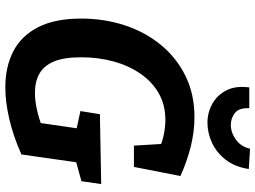

<svg xmlns="http://www.w3.org/2000/svg" viewBox="-142 -828 982 739"><g transform="rotate(90 349.5 -459.0)"><path d="M317 12Q237 12 177.5 -19Q118 -50 85 -114.5Q52 -179 52 -280Q52 -369 78 -448Q104 -527 154 -587.5Q204 -648 274 -682Q344 -716 431 -716Q487 -716 543.5 -702Q600 -688 658 -662L623 -483H541L534 -599L556 -579Q525 -593 496 -598.5Q467 -604 442 -604Q385 -604 340.5 -579Q296 -554 264.5 -508.5Q233 -463 217 -404.5Q201 -346 201 -279Q201 -214 217 -175.5Q233 -137 263.5 -119.5Q294 -102 337 -102Q367 -102 399.5 -109Q432 -116 469 -129L450 -96L477 -282L496 -258L408 -277L420 -352L689 -357L678 -281L591 -257L608 -282L575 -50Q503 -18 437.5 -3Q372 12 317 12ZM453 -766Q413 -766 379.5 -785Q346 -804 328 -839.5Q310 -875 317 -927H397Q395 -888 415 -872Q435 -856 461 -856Q491 -856 518 -875.5Q545 -895 553 -930L631 -925Q623 -872 595.5 -836.5Q568 -801 530 -783.5Q492 -766 453 -766Z"/></g></svg>

Font: Bitter Thin
Style: Bold Italic
Weight: 700
Italic angle: -9°
Version: Version 3.021